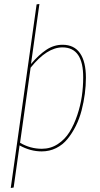

<svg xmlns="http://www.w3.org/2000/svg" viewBox="-20 -754 505 968"><path d="M295.4 -528.3Q354 -528.3 383.5 -485.6Q413.1 -442.9 413.1 -362.3Q413.1 -322.3 407.7 -281Q402.3 -239.7 391.4 -197.5Q380.4 -155.3 362.1 -118.7Q343.8 -82 320.1 -53Q296.4 -23.9 262.9 -7.3Q229.5 9.3 190.4 9.3Q132.8 9.3 78.6 -21L48.8 191.4L34.2 193.8L164.6 -731.9L178.7 -733.9L136.2 -431.2Q175.3 -477.5 213.4 -502.9Q251.5 -528.3 295.4 -528.3ZM190.9 -3.9Q234.9 -3.9 271 -27.3Q307.1 -50.8 330.3 -88.1Q353.5 -125.5 369.6 -173.6Q385.7 -221.7 392.6 -269Q399.4 -316.4 399.4 -362.3Q400.4 -515.1 294.9 -515.1Q216.3 -515.1 134.3 -412.6L81.1 -34.2Q132.3 -3.9 190.9 -3.9Z"/></svg>

Font: Fira Sans Compressed Hair
Style: Italic
Weight: 100
Width: 3
Italic angle: -8°
Designer: Carrois Corporate & Edenspiekermann AG
Foundry: Carrois Corporate GbR & Edenspiekermann AG
Version: Version 4.203;PS 004.203;hotconv 1.0.88;makeotf.lib2.5.64775